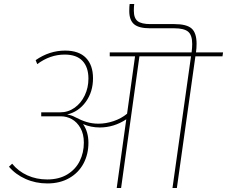

<svg xmlns="http://www.w3.org/2000/svg" viewBox="-20 -944 1140 964"><path d="M1097 -661H961L868 0H846L939 -661H680L588 0H566L614 -345Q552 -304 481 -304Q436 -304 397 -321Q424 -282 424 -227Q424 -170 399.5 -123.5Q375 -77 328 -50Q281 -23 218 -23Q159 -23 108.5 -45.5Q58 -68 25 -107L41 -122Q72 -84 117.5 -63.5Q163 -43 217 -43Q276 -43 317.5 -68Q359 -93 380 -135Q401 -177 401 -228Q401 -271 384 -301Q367 -331 341 -345.5Q315 -360 286 -360H187V-380H282Q322 -380 354.5 -403Q387 -426 405.5 -465Q424 -504 424 -549Q424 -607 394 -638.5Q364 -670 305 -670Q231 -670 167 -622L159 -642Q228 -690 307 -690Q376 -690 411.5 -653.5Q447 -617 447 -551Q447 -483 411 -433Q375 -383 317 -369Q339 -366 357 -356Q387 -340 415 -331.5Q443 -323 474 -323Q512 -323 550.5 -336Q589 -349 618 -373L658 -661H531V-681H942Q945 -704 945 -723Q945 -768 924.5 -785Q904 -802 855 -802H733Q677 -802 653 -822.5Q629 -843 629 -889Q629 -912 631 -924H654Q652 -912 652 -890Q652 -853 671 -838Q690 -823 736 -823H856Q917 -823 942 -801Q967 -779 967 -724Q967 -702 964 -681H1100Z"/></svg>

Font: FiraGO Thin
Style: Italic
Weight: 100
Italic angle: -8°
Designer: bBox Type GmbH
Foundry: bBox Type GmbH
Version: Version 1.001